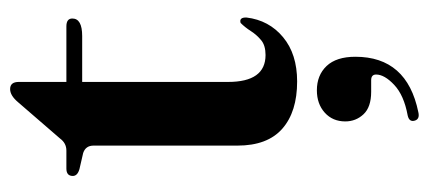

<svg xmlns="http://www.w3.org/2000/svg" viewBox="-260 -352 868 389"><g transform="rotate(-90 174.5 -158.0)"><path d="M58.5 -424 26 -431.5Q12 -435.5 12 -445Q12 -458 27 -458H63.5Q78.5 -458 88 -471L161.5 -556Q175 -572 188 -572Q202.5 -572 202.5 -554.5V-458H315Q331 -458 331 -446Q331 -426 295.5 -426H202.5V-130.5Q202.5 -54.5 257 -54.5Q276.5 -54.5 287.2 -63.5Q298 -72.5 305.5 -84.2Q313 -96 322 -105Q333.5 -108.5 333 -93Q327.5 -47.5 293.2 -19Q259 9.5 203.5 9.5Q142 9.5 107.8 -20.5Q73.5 -50.5 73.5 -111.5V-403Q73.5 -419 58.5 -424ZM182.5 159.5Q151.5 159.5 137 144Q122.5 128.5 122.5 107Q122.5 81.5 140.2 65.5Q158 49.5 185.5 49.5Q216 49.5 234.8 69.2Q253.5 89 253.5 127.5Q253.5 232 141.5 255Q127 258.5 124 247.5Q121 236.5 134.5 233.5Q175.5 226 196.5 206.2Q217.5 186.5 217.5 169.5Q217.5 159.5 206 159.5Z"/></g></svg>

Font: Fraunces 72pt SemiBold
Style: Regular
Weight: 600
Version: Version 1.000;[b76b70a41]